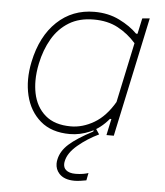

<svg xmlns="http://www.w3.org/2000/svg" viewBox="-51 -550 683 795"><g transform="rotate(5 290.5 -152.0)"><path d="M403.5 0Q406.5 -14 409.5 -28.5L418 -68H412Q378.5 -27.5 336.2 -9.2Q294 9 252 9Q175.5 9 129.2 -30.8Q83 -70.5 67.5 -135.5Q60 -167 60 -201.5Q60 -237 68 -275Q90.5 -383 154.5 -443.5Q218.5 -504 310 -504Q368 -504 414 -481.2Q460 -458.5 489 -429H495L509 -494L540 -497Q527.5 -439.5 516.5 -386.5Q505 -333 492 -271.5L440 -28.5Q437 -14 434 0ZM253 -23Q302 -23 349.5 -50.8Q397 -78.5 433 -140L486 -389Q453 -426.5 410.5 -449.2Q368 -472 310 -472Q249.5 -472 206.8 -445.8Q164 -419.5 137.5 -374Q111 -328.5 99 -271Q91 -233 91 -199Q91 -172 96 -147Q107.5 -90.5 146.5 -56.8Q185.5 -23 253 -23ZM288 200Q244.5 200 223.5 176.5Q208 159 208 135.5Q208 127 210 118Q217.5 82.5 249.5 53.8Q281.5 25 348 -10L350 -21H359L373 0Q325 23 286.5 55.5Q248 88 241 122Q239.5 128.5 239.5 134.5Q239.5 150 249.5 159Q263 171 289 171Q306.5 171 320.8 168.5Q335 166 343 163L337 194Q327.5 196 313 198Q298.5 200 288 200Z"/></g></svg>

Font: Heraclito Thin
Style: Italic
Weight: 100
Italic angle: -12°
Designer: Kostas Bartsokas (font) & Cristiano Sobral (main changes)
Foundry: Kostas Bartsokas (font) & Cristiano Sobral (main changes)
Version: Version 1.00;July 8, 2020;FontCreator 13.0.0.2655 64-bit